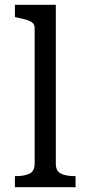

<svg xmlns="http://www.w3.org/2000/svg" viewBox="-20 -778 360 798"><path d="M212 -758V-98Q212 -67 233 -56.5Q254 -46 290 -46H294V0H42V-46H46Q82 -46 103 -56.5Q124 -67 124 -98V-660Q124 -675 116 -682.5Q108 -690 92 -695Q76 -700 52 -705L42 -707V-758Z"/></svg>

Font: Roboto Serif 20pt SemiCondensed
Style: Regular
Weight: 400
Width: 4
Version: Version 1.008